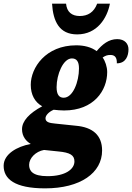

<svg xmlns="http://www.w3.org/2000/svg" viewBox="-93 -795 726 1055"><path d="M331 -606C441 -606 496 -696 511 -775H441C423 -727 389 -707 345 -707C302 -707 274 -729 270 -775H193C199 -677 233 -606 331 -606ZM155 240C349 240 468 155 468 32C468 -53 415 -96 325 -104L210 -116C180 -119 157 -123 157 -145C157 -159 172 -179 202 -192C215 -190 244 -188 259 -188C423 -188 496 -298 496 -399C496 -428 485 -460 471 -479C486 -489 496 -493 514 -493C539 -493 550 -478 549 -447C599 -447 613 -489 613 -524C613 -554 593 -580 551 -580C504 -580 469 -551 438 -514C409 -536 369 -546 326 -546C158 -546 76 -423 76 -329C76 -274 99 -233 139 -211C68 -173 28 -130 28 -85C28 -44 52 -18 76 -4C0 10 -73 52 -73 116C-73 188 -13 240 155 240ZM257 -258C232 -258 218 -275 218 -316C218 -386 254 -474 302 -474C328 -474 341 -457 341 -419C341 -346 308 -258 257 -258ZM168 173C85 173 67 143 67 111C67 74 103 37 149 29L226 37C293 43 316 58 316 92C316 134 268 173 168 173Z"/></svg>

Font: Noto Serif SemiCondensed Black
Style: Italic
Weight: 900
Width: 4
Italic angle: -12°
Designer: Monotype Design Team
Foundry: Monotype Imaging Inc.
Version: Version 2.014